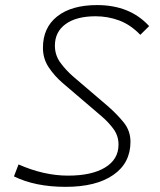

<svg xmlns="http://www.w3.org/2000/svg" viewBox="-20 -723 626 753"><path d="M237.3 9.8Q118.2 9.8 34.7 -31.2L52.7 -78.1Q152.3 -34.2 246.6 -34.2Q339.8 -34.2 392.3 -66.2Q444.8 -98.1 444.8 -155.8Q444.8 -189.9 425.5 -216.6Q406.2 -243.2 378.9 -266.6L225.6 -397.5Q192.9 -425.8 170.7 -459.5Q148.4 -493.2 148.4 -535.6Q148.4 -614.7 204.6 -658.9Q260.7 -703.1 360.8 -703.1Q489.7 -703.1 564.9 -620.6L530.3 -586.4Q492.2 -626 447.8 -642.6Q403.3 -659.2 355 -659.2Q279.8 -659.2 237.5 -628.7Q195.3 -598.1 195.3 -543.9Q195.3 -506.8 216.6 -477.5Q237.8 -448.2 268.1 -421.9L401.9 -307.6Q438.5 -275.9 465.1 -242.9Q491.7 -210 491.7 -167Q491.7 -83.5 424.3 -36.9Q356.9 9.8 237.3 9.8Z"/></svg>

Font: Cascadia Mono NF ExtraLight
Style: Italic
Weight: 200
Italic angle: -10°
Monospace: yes
Designer: Aaron Bell
Foundry: Saja Typeworks
Version: Version 2404.023; ttfautohint (v1.8.4)